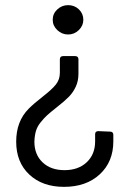

<svg xmlns="http://www.w3.org/2000/svg" viewBox="-20 -518 501 747"><path d="M245.1 -498Q270 -498 287.1 -481.4Q304.2 -464.8 304.2 -440.9Q304.2 -418 286.6 -400.9Q269 -383.8 245.1 -383.8Q220.7 -383.8 202.9 -400.9Q185.1 -418 185.1 -440.9Q185.1 -464.8 202.9 -481.4Q220.7 -498 245.1 -498ZM226.1 -299.8H272Q285.2 -299.8 285.2 -287.1V-231Q285.2 -203.1 274.9 -180.9Q264.6 -158.7 248.3 -141.8Q231.9 -125 200.2 -100.1Q174.8 -80.1 163.1 -69.3Q151.4 -58.6 138.2 -42.2Q125 -25.9 119.9 -8.5Q114.7 8.8 113.8 33.2Q113.8 83.5 145.8 113.8Q177.7 144 231 144Q284.7 144 317.4 113.3Q350.1 82.5 350.1 32.2V3.9Q350.1 -7.8 362.8 -7.8L408.2 -5.9Q420.9 -5.9 420.9 6.8V32.2Q420.9 111.3 368.2 160.2Q315.4 209 229 209Q145 209 94 161.1Q43 113.3 43 33.2Q43 -46.4 91.8 -95.2Q112.3 -115.7 145 -141.1Q182.6 -170.4 197.8 -189.7Q212.9 -209 212.9 -234.9V-287.1Q212.9 -299.8 226.1 -299.8Z"/></svg>

Font: Barlow
Style: Regular
Weight: 400
Designer: Jeremy Tribby
Foundry: Jeremy Tribby
Version: Version 1.101